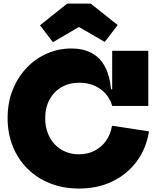

<svg xmlns="http://www.w3.org/2000/svg" viewBox="-20 -1052 882 1085"><path d="M426 13.5Q337 13.5 263.2 -15.8Q189.5 -45 135.8 -98.2Q82 -151.5 52.5 -224.2Q23 -297 23 -384.5Q23 -471.5 51.5 -543.5Q80 -615.5 130 -668Q180 -720.5 245 -749.2Q310 -778 382.5 -778Q450.5 -778 498.2 -752.2Q546 -726.5 573.2 -675.2Q600.5 -624 607.5 -548H649.5L614 -453.5Q596.5 -513.5 546.8 -549Q497 -584.5 428.5 -584.5Q371 -584.5 327.5 -559.2Q284 -534 259.8 -489Q235.5 -444 235.5 -384.5Q235.5 -339.5 249.2 -302Q263 -264.5 288.5 -237.2Q314 -210 349 -195Q384 -180 426 -180Q475 -180 514.5 -200.2Q554 -220.5 579.5 -256.8Q605 -293 613 -341.5L822 -309.5Q806.5 -212.5 752.8 -140Q699 -67.5 615.5 -27Q532 13.5 426 13.5ZM614 -453.5V-765H818V-453.5ZM492.5 -1031.5 645 -910.5 572 -815 426 -899.5 279 -813.5 206 -909 359.5 -1031.5Z"/></svg>

Font: Hepta Slab ExtraBold
Style: Regular
Weight: 800
Designer: Michael LaGattuta
Foundry: Michael LaGattuta
Version: Version 1.102